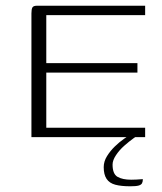

<svg xmlns="http://www.w3.org/2000/svg" viewBox="-20 -480 568 672"><path d="M90 0V-433Q90 -448 93.5 -454Q97 -460 110 -460H488V-427H142V-259H461V-226H142V-33H488V0ZM436 172Q404 172 383.5 166.5Q363 161 353 146Q343 131 343 105Q343 85 354.5 66.5Q366 48 382 32.5Q398 17 414.5 5.5Q431 -6 441 -11H471Q464 -8 448 3.5Q432 15 415 30Q398 45 386 63Q374 81 374 96Q374 129 391.5 139Q409 149 439 149Q449 149 457.5 148.5Q466 148 472 147.5Q478 147 480 147Q480 156 477 161.5Q474 167 465 169.5Q456 172 436 172Z"/></svg>

Font: Genos Light
Style: Regular
Weight: 300
Designer: Robert E. Leuschke
Foundry: Robert E. Leuschke
Version: Version 1.010